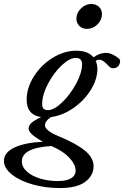

<svg xmlns="http://www.w3.org/2000/svg" viewBox="-88 -705 622 961"><path d="M347.2 -560.5Q323.7 -560.5 309.1 -575.2Q294.4 -589.8 294.4 -611.8Q294.4 -640.6 317.4 -662.8Q340.3 -685.1 368.7 -685.1Q392.1 -685.1 407.2 -670.9Q422.4 -656.7 422.4 -634.8Q422.4 -605.5 399.9 -583Q377.4 -560.5 347.2 -560.5ZM210.4 236.3Q142.6 236.3 78.6 219Q14.6 201.7 -26.9 169.7Q-68.4 137.7 -68.4 100.1Q-68.4 58.6 -16.1 33.7Q36.1 8.8 127 4.4Q55.2 -34.7 55.2 -61Q55.2 -77.1 69.6 -90.1Q84 -103 118.2 -119.1Q45.4 -129.4 45.4 -206.1Q45.4 -265.6 81.8 -323Q118.2 -380.4 176 -415.8Q233.9 -451.2 293.9 -451.2Q352.5 -451.2 380.4 -418Q410.2 -440.4 443.4 -440.4Q458 -440.4 475.6 -432.1Q493.2 -423.8 505.9 -413.1Q513.2 -406.7 513.2 -401.4Q513.2 -384.3 503.7 -373.8Q494.1 -363.3 477.1 -363.3Q467.3 -363.3 458 -372.6Q428.2 -406.2 409.2 -406.2Q398.9 -406.2 391.1 -399.9Q399.4 -382.3 399.4 -360.4Q399.4 -307.1 365.7 -253.7Q332 -200.2 278.1 -163.3Q224.1 -126.5 167.5 -119.1Q137.2 -99.6 137.2 -77.6Q137.2 -51.3 206.1 -22.9Q293.5 13.2 336.9 48.8Q380.4 84.5 380.4 127Q380.4 173.3 338.9 204.8Q297.4 236.3 210.4 236.3ZM152.8 -153.8Q182.1 -153.8 222.7 -192.4Q263.2 -231 293 -286.1Q322.8 -341.3 322.8 -384.3Q322.8 -415 291 -415Q260.3 -415 220.5 -377.7Q180.7 -340.3 151.9 -285.2Q123 -230 123 -184.1Q123 -168 130.1 -160.9Q137.2 -153.8 152.8 -153.8ZM21.5 102.5Q21.5 131.3 47.1 154.1Q72.8 176.8 113.5 189Q154.3 201.2 201.2 201.2Q245.1 201.2 267.8 187.5Q290.5 173.8 290.5 148.4Q290.5 119.1 261 86.7Q231.4 54.2 182.1 31.7Q173.3 27.8 169.4 25.9Q21.5 34.7 21.5 102.5Z"/></svg>

Font: Elstob 10pt Medium
Style: Italic
Weight: 500
Italic angle: -20°
Designer: Peter S. Baker
Version: Version 1.015